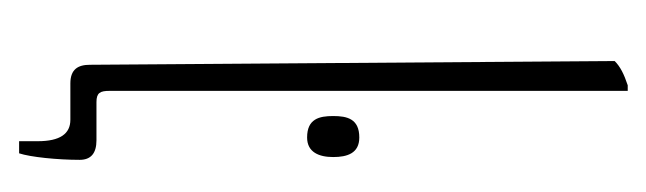

<svg xmlns="http://www.w3.org/2000/svg" viewBox="-264 -424 693 206"><g transform="rotate(-90 83.0 -320.5)"><path d="M89 6H95C107 2 115 -2 121 -8L117 -571C117 -584 112 -592 97 -592H58C43 -592 35 -603 35 -627V-647H22C18 -635 15 -606 15 -582C15 -570 22 -564 36 -564H77C87 -564 89 -560 89 -550ZM18 -310C18 -295 22 -282 39 -282C59 -282 62 -295 62 -310C62 -325 59 -338 39 -338C23 -338 18 -325 18 -310Z"/></g></svg>

Font: Noto Serif Hebrew ExtraCondensed Thin
Style: Regular
Weight: 100
Width: 2
Designer: Monotype Design Team
Foundry: Monotype Imaging Inc.
Version: Version 2.004